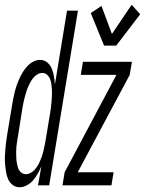

<svg xmlns="http://www.w3.org/2000/svg" viewBox="-41 -780 610 808"><path d="M397 -588 341 -725 386 -755 430 -637 513 -760 549 -720 448 -588ZM41 8Q25 8 12.5 -1.5Q0 -11 -6.5 -25.5Q-13 -40 -15.5 -55.5Q-18 -71 -19.5 -87Q-21 -103 -20.5 -119Q-20 -135 -18.5 -151.5Q-17 -168 -15 -184.5Q-13 -201 -10 -218L10 -338Q12 -352 15 -366.5Q18 -381 21.5 -395Q25 -409 30 -423Q35 -437 41.5 -451Q48 -465 56 -478Q64 -491 75 -502.5Q86 -514 100 -521Q114 -528 128 -528Q145 -528 158 -517Q171 -506 177 -491Q183 -476 186 -458.5Q189 -441 190 -424L241 -735H287L166 0H119L133 -80Q126 -64 118 -49.5Q110 -35 99 -22Q88 -9 72.5 -0.5Q57 8 41 8ZM222 0 231 -55 449 -465H299L308 -520H514L505 -465L286 -55H437L428 0ZM68 -47Q78 -47 88 -52.5Q98 -58 105.5 -66.5Q113 -75 118.5 -84.5Q124 -94 128 -103.5Q132 -113 135.5 -123Q139 -133 141.5 -143.5Q144 -154 146 -164Q148 -174 150 -184L170 -304Q172 -316 173.5 -328.5Q175 -341 176 -353Q177 -365 177.5 -377Q178 -389 177.5 -400.5Q177 -412 175.5 -424Q174 -436 170 -446.5Q166 -457 157.5 -465Q149 -473 137 -473Q126 -473 116 -467Q106 -461 98.5 -451.5Q91 -442 86 -432.5Q81 -423 76.5 -412.5Q72 -402 69 -391.5Q66 -381 63 -370.5Q60 -360 58 -349.5Q56 -339 54 -329L35 -209Q33 -197 31 -185.5Q29 -174 28 -162Q27 -150 27 -138.5Q27 -127 27.5 -116Q28 -105 30 -93.5Q32 -82 35.5 -72Q39 -62 47.5 -54.5Q56 -47 68 -47Z"/></svg>

Font: Iosevka SS04 Light
Style: Italic
Weight: 300
Italic angle: -9°
Monospace: yes
Designer: Belleve Invis
Foundry: Belleve Invis
Version: Version 19.0.0; ttfautohint (v1.8.4)